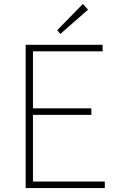

<svg xmlns="http://www.w3.org/2000/svg" viewBox="-20 -953 602 973"><path d="M110 0H511V-33H147V-371H443V-404H147V-693H500V-726H110ZM286 -781 426 -904 400 -933 270 -800Z"/></svg>

Font: Noto Sans CJK Thin
Style: Regular
Weight: 100
Designer: Ryoko NISHIZUKA (kana & ideographs); Paul D. Hunt (Latin, Greek & Cyrillic); Wenlong ZHANG (bopomofo); Sandoll Communica
Foundry: Adobe Systems Incorporated
Version: Version 1.000;PS 1;hotconv 1.0.78;makeotf.lib2.5.61930